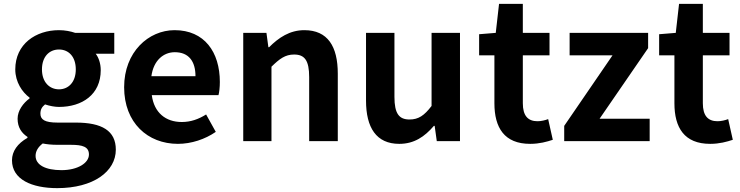

<svg xmlns="http://www.w3.org/2000/svg" viewBox="-20 -730 3828 993"><path d="M276 243C463 243 579 157 579 44C579 -54 507 -96 372 -96H277C211 -96 189 -112 189 -142C189 -164 197 -177 213 -190C237 -182 263 -177 285 -177C405 -177 501 -241 501 -367C501 -402 490 -433 475 -452H571V-560H369C346 -568 316 -574 285 -574C166 -574 59 -503 59 -371C59 -306 95 -253 133 -225V-221C100 -197 71 -158 71 -116C71 -70 93 -41 122 -22V-17C71 12 42 52 42 99C42 198 144 243 276 243ZM285 -268C236 -268 197 -305 197 -371C197 -437 235 -474 285 -474C335 -474 372 -437 372 -371C372 -305 334 -268 285 -268ZM298 150C215 150 164 123 164 76C164 53 176 31 201 12C221 16 245 19 279 19H347C407 19 440 29 440 69C440 113 382 150 298 150Z M900 14C970 14 1041 -10 1096 -48L1046 -138C1006 -113 966 -99 920 -99C837 -99 777 -147 765 -238H1110C1114 -252 1117 -279 1117 -306C1117 -461 1037 -574 883 -574C748 -574 622 -461 622 -279C622 -95 744 14 900 14ZM763 -336C774 -418 826 -460 884 -460C957 -460 991 -412 991 -336Z M1238 -560V0H1384V-385C1426 -426 1455 -448 1501 -448C1556 -448 1579 -417 1579 -331V0H1727V-349C1727 -490 1675 -574 1554 -574C1478 -574 1421 -535 1372 -486H1368L1358 -560Z M1873 -560V-210C1873 -70 1926 14 2045 14C2122 14 2176 -23 2224 -79H2228L2239 0H2359V-560H2212V-182C2174 -132 2144 -112 2098 -112C2044 -112 2020 -142 2020 -229V-560Z M2458 -444H2537V-196C2537 -70 2588 14 2722 14C2770 14 2809 3 2839 -7L2815 -114C2800 -108 2778 -103 2760 -103C2710 -103 2684 -132 2684 -196V-444H2822V-560H2684V-710H2561L2544 -560L2458 -553Z M2898 0H3340V-116H3081L3332 -481V-560H2926V-444H3148L2898 -79Z M3389 -444H3468V-196C3468 -70 3519 14 3653 14C3701 14 3740 3 3770 -7L3746 -114C3731 -108 3709 -103 3691 -103C3641 -103 3615 -132 3615 -196V-444H3753V-560H3615V-710H3492L3475 -560L3389 -553Z"/></svg>

Font: Kinto Sans
Style: Bold
Weight: 700
Designer: Authors: Ryoko NISHIZUKA  (kana & ideographs); Paul D. Hunt (Latin, Greek & Cyrillic); Wenlong ZHANG  (bopomofo); Sandol
Foundry: Adobe Systems Incorporated, ookami Inc.
Version: Version 0.001